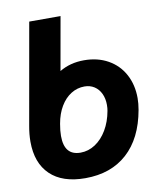

<svg xmlns="http://www.w3.org/2000/svg" viewBox="-88 -859 777 942"><g transform="rotate(-10 300.0 -388.0)"><path d="M26 -208.5Q26 -245.5 33.5 -286.5L122.5 -790H278.5L231.5 -524.5Q285 -556.5 353.5 -556.5Q421.5 -556.5 473.2 -527.5Q525 -498.5 553 -446.5Q581 -394.5 581 -328Q581 -301.5 575.5 -270Q551 -132 470 -58.8Q389 14.5 261 14.5Q147 14.5 86.5 -43.8Q26 -102 26 -208.5ZM424.5 -292Q427 -304.5 427 -321.5Q427 -353 415.5 -377.5Q404 -402 382.8 -415.8Q361.5 -429.5 334 -429.5Q297.5 -429.5 266.8 -410.2Q236 -391 214.5 -355Q193 -319 184.5 -270Q178.5 -236.5 178.5 -210Q178.5 -161 198.8 -137Q219 -113 259.5 -113Q298.5 -113 332.8 -135.5Q367 -158 391 -198.5Q415 -239 424.5 -292Z"/></g></svg>

Font: JuliaMono Black
Style: Italic
Weight: 900
Italic angle: -9°
Monospace: yes
Designer: cormullion
Foundry: corm
Version: Version 0.057; ttfautohint (v1.8.4)